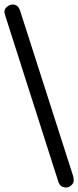

<svg xmlns="http://www.w3.org/2000/svg" viewBox="-33 -771 348 854"><path d="M22.9 -751Q46.9 -751 56.2 -724.1L293 14.2Q294.9 23.4 294.9 33.2Q294.9 43 284.4 53Q273.9 63 261.2 63Q233.9 63 226.1 36.1L-9.8 -702.1Q-18.6 -724.6 -4.9 -737.8Q8.8 -751 22.9 -751Z"/></svg>

Font: Nunito-Regular
Style: Regular
Weight: 400
Designer: Vernon Adams
Foundry: newtypography
Version: Version 3.000